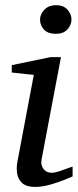

<svg xmlns="http://www.w3.org/2000/svg" viewBox="-20 -717 306 749"><path d="M258.8 -641.1Q258.8 -619.1 242.9 -602.1Q227.1 -585 198.2 -585Q167.5 -585 151.9 -601.3Q136.2 -617.7 136.2 -641.1Q136.2 -660.6 152.8 -678.7Q169.4 -696.8 199.2 -696.8Q227.5 -696.8 243.2 -679.4Q258.8 -662.1 258.8 -641.1ZM263.2 -28.8Q255.9 -25.4 231.2 -15.4Q206.5 -5.4 175.5 3.4Q144.5 12.2 117.2 12.2Q83 12.2 66.7 -2.7Q50.3 -17.6 46.9 -40.3Q43.5 -63 47.9 -85.9L111.8 -424.8L25.9 -434.1V-462.9L176.8 -494.1H217.8L142.1 -94.2Q138.2 -73.7 149.4 -58.3Q160.6 -43 181.2 -43Q192.9 -43 209.5 -48.3Q226.1 -53.7 241.5 -59.6Q256.8 -65.4 263.2 -66.9Z"/></svg>

Font: Charis
Style: Italic
Weight: 400
Italic angle: -11°
Designer: Walt Agee, Miriam Martin, Annie Olsen, Victor Gaultney, Lorna Priest, Alan Ward, Bob Hallissy, Martin Hosken, Sharon Cor
Foundry: SIL Global
Version: Version 7.000